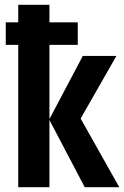

<svg xmlns="http://www.w3.org/2000/svg" viewBox="-20 -780 518 800"><path d="M186 -760V-687H304V-593H186V-284L325 -547H465L316 -286L477 0H333L186 -280V0H56V-593H4V-687H56V-760Z"/></svg>

Font: Noto Sans ExtraCondensed
Style: Bold
Weight: 700
Width: 2
Designer: Monotype Design Team
Foundry: Monotype Imaging Inc.
Version: Version 2.013; ttfautohint (v1.8.4.7-5d5b)